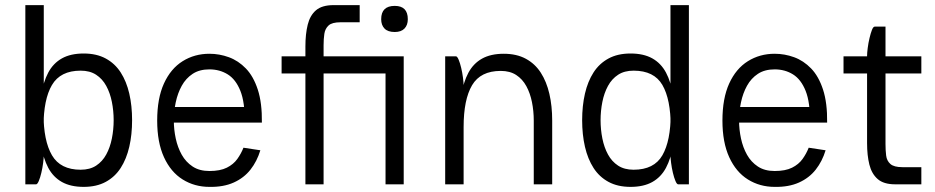

<svg xmlns="http://www.w3.org/2000/svg" viewBox="-20 -720 3654 750"><path d="M79 -500V-700H151V-500ZM424 -250Q424 -287 417 -322Q410 -357 395 -384.5Q380 -412 355.5 -428Q331 -444 295 -444Q216 -444 183 -388Q150 -332 150 -225Q150 -225 141 -225Q132 -225 132 -225Q132 -293 140.5 -346.5Q149 -400 168.5 -436.5Q188 -473 222 -492Q256 -511 307 -511Q357 -511 393 -491.5Q429 -472 451.5 -437Q474 -402 485 -354.5Q496 -307 496 -250ZM424 -251H496Q496 -194 485 -146.5Q474 -99 451.5 -64Q429 -29 393 -9.5Q357 10 307 10Q256 10 222 -9Q188 -28 168.5 -64.5Q149 -101 140.5 -154.5Q132 -208 132 -276Q132 -276 141 -276Q150 -276 150 -276Q150 -170 183 -113.5Q216 -57 295 -57Q331 -57 355.5 -73Q380 -89 395 -116.5Q410 -144 417 -179Q424 -214 424 -251ZM79 -500H151V-115Q151 -103 148.5 -83.5Q146 -64 141.5 -45Q137 -26 131.5 -13Q126 0 121 0H79Z M931 -143 997 -133Q984 -90 958.5 -57.5Q933 -25 893 -7Q853 11 798 10Q740 10 693.5 -19Q647 -48 620.5 -106Q594 -164 594 -249Q594 -336 620.5 -394Q647 -452 693.5 -481Q740 -510 798 -510Q837 -510 874 -496.5Q911 -483 940.5 -452.5Q970 -422 987 -370Q1004 -318 1003 -241H936Q937 -320 919 -365Q901 -410 869.5 -429.5Q838 -449 798 -449Q759 -449 732.5 -431.5Q706 -414 690 -385Q674 -356 666.5 -320.5Q659 -285 659 -249Q659 -214 666.5 -179Q674 -144 690 -115.5Q706 -87 732.5 -69.5Q759 -52 798 -52Q840 -52 866 -65Q892 -78 907 -99Q922 -120 931 -143ZM612 -302H970V-241H612Z M1080 -500H1507V-433H1080ZM1173 -498V-539Q1173 -587 1182 -623.5Q1191 -660 1214.5 -680Q1238 -700 1283 -700H1385V-633H1310Q1277 -633 1263.5 -620.5Q1250 -608 1247 -588Q1244 -568 1244 -543V-498ZM1173 -478H1244V0H1173ZM1486 -500H1557V0H1486ZM1469 -645Q1469 -697 1522 -697Q1573 -697 1573 -645Q1573 -622 1560 -608.5Q1547 -595 1522 -595Q1495 -595 1482 -608.5Q1469 -622 1469 -645Z M2065 0V-249H2137V0ZM2065 -249Q2065 -286 2058 -321Q2051 -356 2036 -383.5Q2021 -411 1996.5 -427Q1972 -443 1936 -443Q1857 -443 1824 -387Q1791 -331 1791 -224Q1791 -224 1782 -224Q1773 -224 1773 -224Q1773 -292 1781.5 -345.5Q1790 -399 1809.5 -435.5Q1829 -472 1863 -491Q1897 -510 1948 -510Q1998 -510 2034 -490.5Q2070 -471 2092.5 -436Q2115 -401 2126 -353.5Q2137 -306 2137 -249ZM1719 0V-500H1761Q1766 -500 1771.5 -487Q1777 -474 1781.5 -455Q1786 -436 1788.5 -416.5Q1791 -397 1791 -385V0Z M2671 -500H2599V-700H2671ZM2326 -250H2254Q2254 -307 2265 -354.5Q2276 -402 2298.5 -437Q2321 -472 2357 -491.5Q2393 -511 2443 -511Q2494 -511 2528 -492Q2562 -473 2581.5 -436.5Q2601 -400 2609.5 -346.5Q2618 -293 2618 -225Q2618 -225 2609 -225Q2600 -225 2600 -225Q2600 -332 2567.5 -388Q2535 -444 2455 -444Q2419 -444 2394.5 -428Q2370 -412 2355 -384.5Q2340 -357 2333 -322Q2326 -287 2326 -250ZM2326 -251Q2326 -214 2333 -179Q2340 -144 2355 -116.5Q2370 -89 2394.5 -73Q2419 -57 2455 -57Q2535 -57 2567.5 -113.5Q2600 -170 2600 -276Q2600 -276 2609 -276Q2618 -276 2618 -276Q2618 -208 2609.5 -154.5Q2601 -101 2581.5 -64.5Q2562 -28 2528 -9Q2494 10 2443 10Q2393 10 2357 -9.5Q2321 -29 2298.5 -64Q2276 -99 2265 -146.5Q2254 -194 2254 -251ZM2671 -500V0H2629Q2624 0 2618.5 -13Q2613 -26 2608.5 -45Q2604 -64 2601.5 -83.5Q2599 -103 2599 -115V-500Z M3139 -143 3205 -133Q3192 -90 3166.5 -57.5Q3141 -25 3101 -7Q3061 11 3006 10Q2948 10 2901.5 -19Q2855 -48 2828.5 -106Q2802 -164 2802 -249Q2802 -336 2828.5 -394Q2855 -452 2901.5 -481Q2948 -510 3006 -510Q3045 -510 3082 -496.5Q3119 -483 3148.5 -452.5Q3178 -422 3195 -370Q3212 -318 3211 -241H3144Q3145 -320 3127 -365Q3109 -410 3077.5 -429.5Q3046 -449 3006 -449Q2967 -449 2940.5 -431.5Q2914 -414 2898 -385Q2882 -356 2874.5 -320.5Q2867 -285 2867 -249Q2867 -214 2874.5 -179Q2882 -144 2898 -115.5Q2914 -87 2940.5 -69.5Q2967 -52 3006 -52Q3048 -52 3074 -65Q3100 -78 3115 -99Q3130 -120 3139 -143ZM2820 -302H3178V-241H2820Z M3275 -500H3579V-433H3275ZM3367 -200H3439V-157Q3439 -133 3441.5 -112.5Q3444 -92 3458 -79.5Q3472 -67 3505 -67H3579V0H3477Q3432 0 3408.5 -20.5Q3385 -41 3376 -77Q3367 -113 3367 -161ZM3439 -200H3367V-501Q3367 -513 3369.5 -532.5Q3372 -552 3376.5 -571Q3381 -590 3386 -603Q3391 -616 3397 -616H3439Z"/></svg>

Font: Haskoy
Style: Regular
Weight: 400
Designer: Ertekin Erdin
Foundry: Ertekin Erdin
Version: Version 1.500